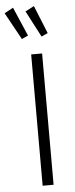

<svg xmlns="http://www.w3.org/2000/svg" viewBox="-93 -966 388 998"><g transform="rotate(-5 101.0 -467.5)"><path d="M15.1 -935.1 80.1 -784.2 46.9 -769 -30.8 -910.2ZM124 -934.1 183.1 -788.1 149.9 -772.9 78.1 -910.2ZM145 -685.1V0H87.9V-685.1Z"/></g></svg>

Font: Fira Sans Compressed Light
Style: Regular
Weight: 300
Width: 1
Designer: Carrois Corporate & Edenspiekermann AG
Foundry: Carrois Corporate GbR & Edenspiekermann AG
Version: Version 4.203;PS 004.203;hotconv 1.0.88;makeotf.lib2.5.64775